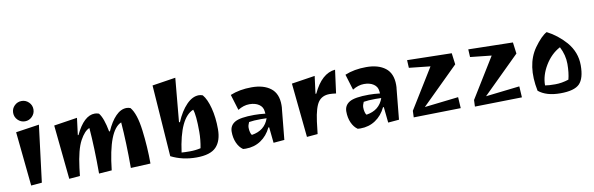

<svg xmlns="http://www.w3.org/2000/svg" viewBox="-45 -982 4272 1382"><g transform="rotate(-10 2091.0 -290.5)"><path d="M96.7 11.7 56.6 -384.8 227.5 -410.2 175.8 4.9ZM81.5 -473.1Q59.6 -495.1 59.6 -525.9Q59.6 -556.6 81.5 -578.1Q103.5 -599.6 133.8 -599.6Q164.1 -599.6 186 -578.1Q208 -556.6 208 -525.9Q208 -495.1 186 -473.1Q164.1 -451.2 133.8 -451.2Q103.5 -451.2 81.5 -473.1Z M636.7 -418.9Q651.4 -418.9 667 -413.1Q698.2 -375 716.8 -274.4H722.7Q752 -341.8 789.6 -380.4Q827.1 -418.9 869.1 -418.9Q883.8 -418.9 897.5 -413.1Q938.5 -364.3 954.1 -239.7Q969.7 -115.2 969.7 4.9L825.2 11.7Q825.2 -177.7 813.5 -323.2Q717.8 -285.2 686.5 4.9L592.8 11.7Q592.8 -177.7 581.1 -323.2Q544.9 -309.6 511.2 -247.6Q477.5 -185.5 460.9 -53.7L454.1 4.9L375 11.7L335 -384.8L505.9 -411.1L490.2 -287.1H495.1Q557.6 -418.9 636.7 -418.9Z M1397.5 -418.9Q1411.1 -418.9 1425.8 -413.1Q1455.1 -378.9 1473.1 -309.6Q1491.2 -240.2 1491.2 -154.8Q1491.2 -69.3 1448.7 -24.9Q1406.2 19.5 1304.2 19.5Q1202.1 19.5 1119.1 -22.5L1082 -545.9L1252.9 -572.3L1223.6 -252H1230.5Q1262.7 -328.1 1306.6 -373.5Q1350.6 -418.9 1397.5 -418.9ZM1204.1 -34.2Q1225.6 -32.2 1265.6 -32.2Q1305.7 -32.2 1343.8 -41Q1355.5 -102.5 1355.5 -158.2Q1355.5 -283.2 1339.8 -323.2Q1237.3 -282.2 1204.1 -34.2Z M1664.1 18.6Q1650.4 18.6 1644.5 17.6Q1617.2 -1 1601.1 -37.1Q1585 -73.2 1585 -118.7Q1585 -164.1 1623.5 -187Q1662.1 -210 1765.6 -210Q1803.7 -210 1846.7 -205.1L1844.7 -222.7Q1841.8 -254.9 1814.5 -273.4Q1787.1 -292 1744.6 -292Q1702.1 -292 1660.2 -265.6L1625 -380.9Q1693.4 -409.2 1781.2 -409.2Q1869.1 -409.2 1920.4 -369.6Q1971.7 -330.1 1971.7 -246.1Q1971.7 -226.6 1969.7 -215.8L1948.2 4.9L1868.2 11.7L1856.4 -103.5H1850.6Q1823.2 -45.9 1774.9 -13.7Q1726.6 18.6 1664.1 18.6ZM1849.6 -170.9 1807.6 -171.9Q1754.9 -171.9 1720.7 -166Q1710 -143.6 1710 -126Q1710 -108.4 1714.4 -92.3Q1718.8 -76.2 1724.6 -71.3Q1820.3 -85.9 1849.6 -170.9Z M2326.2 -263.7Q2271.5 -263.7 2243.7 -225.6Q2215.8 -187.5 2202.1 -85.9L2191.4 4.9L2112.3 11.7L2072.3 -384.8L2243.2 -411.1L2226.6 -283.2H2232.4Q2296.9 -420.9 2395.5 -429.7L2373 -259.8Q2343.8 -263.7 2326.2 -263.7Z M2502 18.6Q2488.3 18.6 2482.4 17.6Q2455.1 -1 2439 -37.1Q2422.9 -73.2 2422.9 -118.7Q2422.9 -164.1 2461.4 -187Q2500 -210 2603.5 -210Q2641.6 -210 2684.6 -205.1L2682.6 -222.7Q2679.7 -254.9 2652.3 -273.4Q2625 -292 2582.5 -292Q2540 -292 2498 -265.6L2462.9 -380.9Q2531.2 -409.2 2619.1 -409.2Q2707 -409.2 2758.3 -369.6Q2809.6 -330.1 2809.6 -246.1Q2809.6 -226.6 2807.6 -215.8L2786.1 4.9L2706.1 11.7L2694.3 -103.5H2688.5Q2661.1 -45.9 2612.8 -13.7Q2564.5 18.6 2502 18.6ZM2687.5 -170.9 2645.5 -171.9Q2592.8 -171.9 2558.6 -166Q2547.9 -143.6 2547.9 -126Q2547.9 -108.4 2552.2 -92.3Q2556.6 -76.2 2562.5 -71.3Q2658.2 -85.9 2687.5 -170.9Z M2918 -407.2 3243.2 -400.4 3253.9 -317.4 2985.4 -52.7 3233.4 -81.1 3238.3 0 2893.6 6.8 2895.5 -41 3076.2 -334 2920.9 -350.6Z M3365.2 -407.2 3690.4 -400.4 3701.2 -317.4 3432.6 -52.7 3680.7 -81.1 3685.5 0 3340.8 6.8 3342.8 -41 3523.4 -334 3368.2 -350.6Z M4078.1 -325.2Q4142.6 -250 4142.6 -154.3Q4142.6 -58.6 4104.5 -19.5Q4066.4 19.5 3963.9 19.5Q3861.3 19.5 3804.7 -27.3Q3765.6 -218.8 3849.6 -337.9Q3902.3 -411.1 3942.4 -431.6Q4018.6 -392.6 4078.1 -325.2ZM4037.1 -67.4Q4049.8 -116.2 4049.8 -180.7Q4049.8 -245.1 4017.6 -307.6Q3951.2 -272.5 3907.7 -200.7Q3864.3 -128.9 3864.3 -55.7Q3889.6 -50.8 3938 -50.8Q3986.3 -50.8 4037.1 -67.4Z"/></g></svg>

Font: Ravi Prakash
Style: Regular
Weight: 400
Designer: Appaji Ambarisha Darbha
Version: Version 1.0.4; ttfautohint (v1.2.42-39fb)